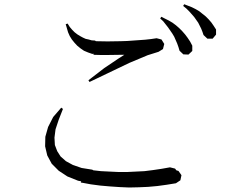

<svg xmlns="http://www.w3.org/2000/svg" viewBox="-20 -875 1040 883"><path d="M444.3 -87.9 484.4 -85.9 524.4 -84H565.4L604.5 -85.9L644.5 -87.9L683.6 -92.8L722.7 -98.6L761.7 -105.5L785.2 -99.6L791 -91.8L800.8 -88.9L814.5 -69.3L809.6 -45.9L789.1 -32.2L747.1 -25.4L704.1 -19.5L661.1 -15.6L618.2 -13.7L574.2 -12.7L530.3 -14.6L486.3 -17.6L441.4 -21.5L397.5 -27.3L360.4 -34.2L353.5 -35.2L351.6 -36.1L353.5 -41L338.9 -43.9L290 -63.5L250 -89.8L217.8 -122.1L197.3 -160.2L187.5 -202.1L188.5 -246.1L201.2 -291L224.6 -336.9L261.7 -379.9L269.5 -374L250 -324.2L235.4 -280.3L230.5 -242.2L232.4 -208L243.2 -179.7L258.8 -155.3L283.2 -133.8L315.4 -116.2L355.5 -102.5L404.3 -94.7L409.2 -91.8ZM794.9 -674.8 788.1 -690.4 781.2 -706.1 772.5 -720.7 752.9 -749 730.5 -777.3 716.8 -790 721.7 -797.9 756.8 -780.3 773.4 -770.5 789.1 -758.8 803.7 -746.1 817.4 -732.4 831.1 -716.8 842.8 -701.2 854.5 -683.6 864.3 -665V-640.6L846.7 -624L823.2 -625L805.7 -641.6L800.8 -658.2ZM709 -636.7 659.2 -621.1 575.2 -585.9 391.6 -498 386.7 -505.9 459 -561.5 524.4 -605.5 551.8 -623H537.1L474.6 -622.1H442.4L410.2 -623V-627.9L404.3 -627L384.8 -633.8L366.2 -641.6L350.6 -652.3L335 -665L322.3 -678.7L310.5 -693.4L300.8 -709L293 -726.6L282.2 -763.7L291 -766.6L300.8 -751L312.5 -737.3L323.2 -726.6L335.9 -716.8L348.6 -709L361.3 -702.1L374 -696.3L387.7 -693.4L401.4 -689.5L417 -688.5L420.9 -685.5L474.6 -684.6L534.2 -685.5L564.5 -686.5L592.8 -688.5L647.5 -692.4L673.8 -695.3L700.2 -699.2L722.7 -693.4L735.4 -672.9L729.5 -649.4ZM905.3 -743.2 891.6 -770.5 873 -796.9 850.6 -822.3 836.9 -835.9 822.3 -847.7 827.1 -855.5 862.3 -841.8 879.9 -833 896.5 -823.2 911.1 -811.5 925.8 -799.8 939.5 -786.1 952.1 -771.5 962.9 -755.9 973.6 -739.3V-715.8L958 -697.3H933.6L916 -713.9L911.1 -728.5Z"/></svg>

Font: Kurinto Seri
Style: Regular
Weight: 400
Designer: Kurinto was developed by Clint Goss from a range of fonts that are compatible with the SIL Open Font License Version 1.1
Foundry: Clinton F. Goss
Version: Version 2.196; July 25, 2020